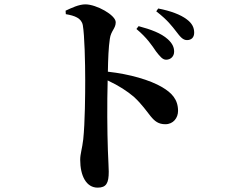

<svg xmlns="http://www.w3.org/2000/svg" viewBox="-20 -809 1040 881"><path d="M606 -676C654 -636 677 -601 696 -573C714 -550 726 -535 742 -535C764 -535 779 -551 779 -572C779 -591 772 -609 750 -629C719 -657 672 -674 616 -689ZM282 -744C323 -737 354 -726 360 -693C368 -648 371 -522 371 -439C371 -379 370 -245 362 -170C357 -126 348 -103 348 -76C348 -2 376 52 428 52C468 52 479 31 479 -21C479 -35 477 -69 475 -120C472 -206 471 -334 474 -440C527 -415 563 -391 594 -365C671 -294 675 -239 739 -239C775 -239 797 -268 797 -300C797 -353 768 -383 724 -409C668 -442 575 -469 475 -480C476 -538 478 -592 484 -631C489 -668 511 -678 511 -707C511 -740 422 -789 372 -789C342 -789 309 -773 281 -760ZM697 -757C749 -717 770 -688 788 -665C807 -640 819 -625 838 -625C859 -625 871 -638 871 -659C871 -682 862 -702 836 -721C808 -742 763 -759 706 -770Z"/></svg>

Font: Source Han Serif
Style: Bold
Weight: 700
Designer: Ryoko NISHIZUKA 西塚涼子 (kana & ideographs); Frank Grießhammer (Latin, Greek & Cyrillic); Wenlong ZHANG 张文龙 (bopomofo); San
Foundry: Adobe Systems Incorporated
Version: Version 1.001;PS 1.001;hotconv 16.6.54;makeotf.lib2.5.65590